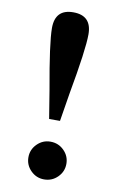

<svg xmlns="http://www.w3.org/2000/svg" viewBox="-81 -721 479 782"><g transform="rotate(10 158.5 -330.5)"><path d="M158 15Q126 15 103 -8Q80 -31 80 -63Q80 -95 103 -118Q126 -141 158 -141Q191 -141 214 -118Q237 -95 237 -63Q237 -31 214 -8Q191 15 158 15ZM158 -676Q234 -676 234 -598Q234 -535 200 -348L181 -231H136L117 -348Q83 -536 83 -598Q83 -676 158 -676Z"/></g></svg>

Font: TypoPRO Source Serif Pro
Style: Regular
Weight: 600
Designer: Frank Grießhammer
Foundry: Adobe Systems Incorporated
Version: Version 1.017;PS 1.0;hotconv 1.0.79;makeotf.lib2.5.61930